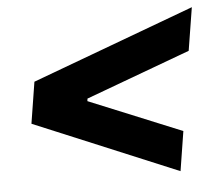

<svg xmlns="http://www.w3.org/2000/svg" viewBox="-43 -591 686 609"><g transform="rotate(-5 300.0 -286.5)"><path d="M508 -29 50 -220 71 -352 589 -544 567 -407 234 -284 233 -276 528 -155Z"/></g></svg>

Font: Nunito Sans 6pt Black
Style: Italic
Weight: 900
Italic angle: -9°
Version: Version 3.101;gftools[0.9.27]